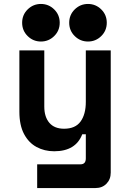

<svg xmlns="http://www.w3.org/2000/svg" viewBox="-20 -751 652 971"><path d="M168 200V80H387Q414 80 414 50V-72H396Q363 14 254 14Q205 14 165 -7.5Q125 -29 101.5 -73.5Q78 -118 78 -186V-496H204V-212Q204 -160 229.5 -130Q255 -100 304 -100Q361 -100 387.5 -136.5Q414 -173 414 -236V-496H540V122Q540 156 518.5 178Q497 200 463 200ZM425 -541Q386 -541 358 -568.5Q330 -596 330 -636Q330 -676 358 -703.5Q386 -731 425 -731Q464 -731 492 -703.5Q520 -676 520 -636Q520 -596 492 -568.5Q464 -541 425 -541ZM187 -541Q148 -541 120 -568.5Q92 -596 92 -636Q92 -676 120 -703.5Q148 -731 187 -731Q226 -731 254 -703.5Q282 -676 282 -636Q282 -596 254 -568.5Q226 -541 187 -541Z"/></svg>

Font: Space Mono
Style: Bold
Weight: 700
Monospace: yes
Designer: Colophon Foundry + Benjamin Critton
Foundry: Colophon Foundry & Benjamin Critton
Version: Version 1.003; ttfautohint (v1.8.4.7-5d5b)